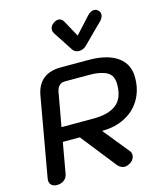

<svg xmlns="http://www.w3.org/2000/svg" viewBox="-142 -1098 1020 1210"><g transform="rotate(-15 368.0 -492.5)"><path d="M122 -560Q146 -700 293 -700H474Q595 -700 661.5 -653Q728 -606 728 -518Q728 -437 692 -375.5Q656 -314 590.5 -280Q525 -246 440 -246L576 -78Q586 -67 586 -50Q586 -38 579.5 -26Q573 -14 560 -5Q538 9 520 9Q494 9 474 -15L294 -243H183L148 -45Q144 -19 124.5 -4.5Q105 10 79 10Q56 10 43 -1.5Q30 -13 30 -33Q30 -41 31 -45ZM408 -335Q507 -335 557.5 -375Q608 -415 608 -506Q608 -564 567.5 -586Q527 -608 456 -608H293Q272 -608 258 -594.5Q244 -581 239 -557L199 -335ZM390 -791 307 -918Q299 -931 299 -943Q299 -968 324 -984Q340 -995 354 -995Q377 -995 390 -970L447 -866L542 -970Q564 -995 587 -995Q602 -995 613 -985Q626 -973 626 -957Q626 -938 607 -917L480 -791Q459 -770 431 -770Q404 -770 390 -791Z"/></g></svg>

Font: Kodchasan SemiBold
Style: Italic
Weight: 600
Italic angle: -10°
Version: Version 1.000; ttfautohint (v1.6)